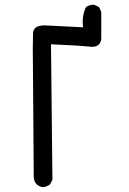

<svg xmlns="http://www.w3.org/2000/svg" viewBox="-20 -790 540 802"><path d="M160 -8Q145 -10 133 -20Q123 -31 121 -47Q117 -562 117 -589.5Q117 -617 118 -650.5Q119 -684 166 -684L327 -676Q321 -723 339 -760Q353 -771 374 -770L394 -760L403 -740V-627Q398 -590 355 -595Q312 -600 193 -605L199 -39L189 -20Q176 -10 160 -8Z"/></svg>

Font: Kosefont JP
Style: Regular
Weight: 400
Designer: Nozomi Seto 瀬戸のぞみ
Version: Version 3.00;June 19, 2020